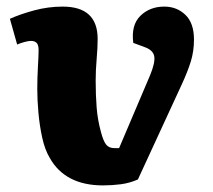

<svg xmlns="http://www.w3.org/2000/svg" viewBox="-20 -549 646 582"><path d="M292 13Q178 13 131 -70Q116 -95 108 -131.5Q100 -168 96.5 -207Q93 -246 93 -279Q93 -313 95 -347Q97 -381 97 -397Q97 -413 91 -419Q85 -425 74 -425Q66 -425 53.5 -421.5Q41 -418 32 -414L10 -492Q41 -506 83.5 -517.5Q126 -529 170 -529Q276 -529 276 -431Q276 -405 273 -370.5Q270 -336 270 -305Q270 -260 273 -222.5Q276 -185 286 -149Q293 -122 301.5 -111Q310 -100 327 -100H341L435 -321Q451 -360 447.5 -378.5Q444 -397 419 -406L384 -419Q377 -473 405.5 -501Q434 -529 478 -529Q516 -529 542 -504Q568 -479 568 -429Q568 -394 558.5 -363Q549 -332 530 -291L398 -5Q373 6 346.5 9.5Q320 13 292 13Z"/></svg>

Font: Literata 12pt ExtraBold
Style: Italic
Weight: 800
Italic angle: -2°
Designer: Latin by Veronika Burian and Jose Scaglione. Greek by Irene Vlachou. Cyrillic by Vera Evstafieva
Foundry: TypeTogether
Version: Version 3.002